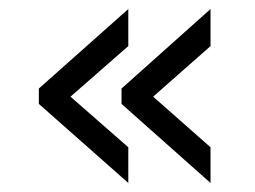

<svg xmlns="http://www.w3.org/2000/svg" viewBox="-20 -425 564 425"><path d="M446 -20V-99L319 -211L446 -323V-405L249 -229V-195ZM264 -20V-99L136 -211L264 -323V-405L66 -229V-195Z"/></svg>

Font: Iranian Sans 
Style: Regular
Weight: 400
Designer: Hooman Mehr, Hadi Navid in Neviseh Pardaz Co. Ltd. (http://nevisa.com)
Foundry: http://font-store.ir
Version: 5.0.0 build 1/7/1393